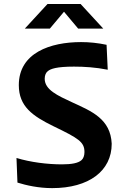

<svg xmlns="http://www.w3.org/2000/svg" viewBox="-20 -960 660 990"><path d="M535.5 -600.5 529.5 -729C484.5 -738.5 441.5 -743 398 -743C240 -743 77 -688 77 -521C77 -411.5 147.5 -362 256 -309C384 -247 415.5 -228.5 415.5 -176C415.5 -157 409.5 -142 400 -134C383 -119 349.5 -112.5 299 -112.5C224.5 -112.5 136.5 -123.5 65 -145.5L70 -18.5C115 -4.5 178.5 10 249 10C438.5 10 556 -78.5 556 -219C550 -346.5 453.5 -386 352 -432.5C277.5 -467 210.5 -497 210.5 -554C210.5 -573.5 217.5 -586.5 227 -593.5C241 -605 271.5 -616.5 361.5 -616.5C414 -616.5 472 -613 535.5 -600.5ZM108 -812.5H237L310 -899.5L383 -812.5H512.5L395.5 -939.5H225Z"/></svg>

Font: Monaspace Argon
Style: Bold
Weight: 700
Designer: Riley Cran & the Lettermatic Team
Foundry: Lettermatic
Version: Version 1.000 (Monaspace Argon)